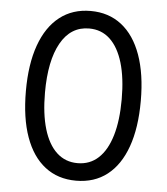

<svg xmlns="http://www.w3.org/2000/svg" viewBox="-53 -784 731 842"><g transform="rotate(5 312.5 -363.5)"><path d="M312.5 9.8Q232.4 9.8 175.8 -34.2Q119.1 -78.1 89.4 -161.4Q59.6 -244.6 59.6 -363.3Q59.6 -481.4 89.6 -565.2Q119.6 -648.9 176.3 -693.1Q232.9 -737.3 312.5 -737.3Q392.1 -737.3 448.7 -693.1Q505.4 -648.9 535.4 -565.2Q565.4 -481.4 565.4 -363.3Q565.4 -244.6 535.6 -161.4Q505.9 -78.1 449.5 -34.2Q393.1 9.8 312.5 9.8ZM312.5 -67.4Q366.7 -67.4 404.3 -102.3Q441.9 -137.2 461.7 -203.6Q481.4 -270 481.4 -363.3Q481.4 -457 461.7 -523.4Q441.9 -589.8 404.3 -625Q366.7 -660.2 312.5 -660.2Q231.4 -660.2 187.5 -582Q143.6 -503.9 143.6 -363.3Q143.6 -270 163.3 -203.6Q183.1 -137.2 220.9 -102.3Q258.8 -67.4 312.5 -67.4Z"/></g></svg>

Font: Inter
Style: Regular
Weight: 400
Designer: Rasmus Andersson
Foundry: rsms
Version: Version 4.000;git-8c9346024